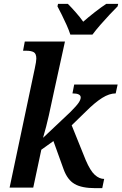

<svg xmlns="http://www.w3.org/2000/svg" viewBox="-20 -976 635 999"><path d="M476 3Q406 3 368.5 -18.5Q331 -40 311 -95L258 -242L195 -197L153 0H30L161 -620Q169 -657 169 -671Q169 -697 155.5 -704.5Q142 -712 117 -712H100L109 -760H318L261 -500Q247 -433 234 -375Q221 -317 204 -259L347 -394Q379 -426 389.5 -442Q400 -458 400 -469Q400 -490 357 -490L366 -536H592L582 -490Q549 -490 511.5 -466.5Q474 -443 427 -396L353 -324L426 -143Q450 -87 473.5 -66Q497 -45 522 -45L512 3ZM346 -796Q339 -818 327 -845Q315 -872 302 -898Q289 -924 279 -943L282 -956H333Q350 -939 373.5 -912.5Q397 -886 413 -863Q439 -886 473 -912.5Q507 -939 533 -956H595L592 -943Q573 -924 549.5 -899Q526 -874 502.5 -847Q479 -820 461 -796Z"/></svg>

Font: Noto Serif SemiCondensed SemiBold
Style: Italic
Weight: 600
Width: 4
Italic angle: -12°
Designer: Monotype Design Team
Foundry: Monotype Imaging Inc.
Version: Version 2.014; ttfautohint (v1.8.4.7-5d5b)